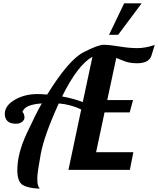

<svg xmlns="http://www.w3.org/2000/svg" viewBox="-20 -1020 949 1153"><path d="M725.6 -1000H830.6L689.5 -811H634.8ZM353 -440.9Q421.9 -428.2 477.1 -407.2L535.2 -679.2Q446.8 -630.4 353 -440.9ZM217.8 112.8Q149.9 110.4 116.9 91.1Q84 71.8 84 1Q84 -97.7 140.9 -219.7Q197.8 -341.8 231 -398.9Q186 -396 155.5 -385Q125 -374 113.8 -347.2Q117.7 -347.2 122.3 -337.2Q127 -327.1 127 -313.5Q127 -299.8 112.5 -288.3Q98.1 -276.9 76.7 -276.9Q41.5 -276.9 25.1 -292.7Q8.8 -308.6 8.8 -335.9Q8.8 -385.3 67.9 -420.2Q127 -455.1 204.1 -455.1Q230 -455.1 263.2 -452.1Q391.6 -659.2 479.7 -705.1Q567.9 -751 602.1 -751Q636.2 -751 696.3 -741Q756.3 -731 804.7 -731Q853 -731 909.2 -750Q903.8 -733.4 889.6 -686.8Q875.5 -640.1 801.8 -640.1Q758.3 -640.1 725.6 -653.3Q692.9 -666.5 678.2 -671.9L624 -418.9H778.8L758.8 -345.2H607.9L557.1 -106H780.8L759.8 0H391.1L467.8 -362.8Q400.4 -394 333 -398.9Q245.1 -206.5 224.6 -94.5Q204.1 17.6 204.1 46.9Q204.1 76.2 206.3 86.2Q208.5 96.2 210.9 101.1Q213.4 106 215.6 107.9Q217.8 109.9 217.8 112.8Z"/></svg>

Font: Lobster-Regular
Style: Regular
Weight: 400
Designer: Pablo Impallari
Foundry: Pablo Impallari
Version: Version 1.007; ttfautohint (v1.1) -l 8 -r 50 -G 50 -x 14 -D 